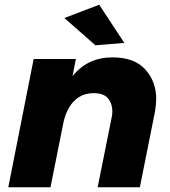

<svg xmlns="http://www.w3.org/2000/svg" viewBox="-20 -790 717 810"><path d="M570 0H392L451 -294Q454 -307 454 -320Q454 -352 436 -374.5Q418 -397 375 -397Q339.5 -397 313.8 -380.8Q288 -364.5 271.8 -337Q255.5 -309.5 248 -275L193 0H15L122 -541H300L286 -469Q350 -548 454 -548Q547 -548 593 -497Q639 -446 639 -373Q639 -352 634 -320ZM382.5 -599 251.5 -714 398.5 -770 504.5 -609Z"/></svg>

Font: Argentum Novus
Style: Bold Italic
Weight: 700
Designer: Julieta Ulanovsky (font) & Cristiano Sobral (main changes)
Foundry: Julieta Ulanovsky (font) & Cristiano Sobral (main changes)
Version: Version 3.00;November 27, 2020;FontCreator 13.0.0.2655 64-bi